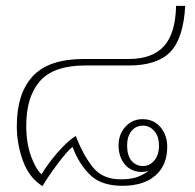

<svg xmlns="http://www.w3.org/2000/svg" viewBox="-20 -620 660 651"><path d="M37 -193Q37 -303 91 -361.5Q145 -420 264 -420H417Q496 -420 535.5 -463Q575 -506 577 -600H608Q602 -490 557.5 -444Q513 -398 417 -398H269Q162 -398 115.5 -345Q69 -292 69 -194Q69 -134 85.5 -89.5Q102 -45 121 -29Q140 -62 174.5 -102Q209 -142 237 -159Q261 -96 294 -54Q327 -12 389 -12Q418 -12 438 -17.5Q458 -23 484 -40Q470 -37 461 -37Q425 -37 403.5 -62.5Q382 -88 382 -127Q382 -165 405.5 -190.5Q429 -216 463 -216Q501 -216 524 -189Q547 -162 547 -122Q547 -60 507 -25Q467 10 395 10Q323 10 285 -27.5Q247 -65 226 -122Q207 -107 175 -64Q143 -21 124 11Q79 -17 58 -74Q37 -131 37 -193ZM519 -126Q519 -158 503 -176Q487 -194 465 -194Q441 -194 426 -176Q411 -158 411 -126Q411 -93 426 -75Q441 -57 465 -57Q487 -57 503 -75.5Q519 -94 519 -126Z"/></svg>

Font: Taviraj Thin
Style: Regular
Weight: 250
Designer: Katatrad Team
Foundry: CadsonDemak
Version: Version 1.001